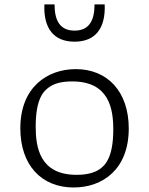

<svg xmlns="http://www.w3.org/2000/svg" viewBox="-20 -818 660 850"><path d="M306 12C434.5 12 550 -68.5 550 -249C550 -413 455.5 -512 315.5 -512C189.5 -512 70 -432 70 -250C70 -87.5 163 12 306 12ZM138 -257.5C138 -381.5 173 -415 198 -432.5C223 -450 255.5 -457.5 300 -457.5C463 -457.5 481.5 -336.5 481.5 -244.5C481.5 -120 445 -85.5 421 -69C397 -52.5 363 -44 319 -44C156.5 -44 138 -165 138 -257.5ZM176.5 -798.5C172 -693 217.5 -633.5 310 -633.5C402.5 -633.5 448 -693 443.5 -798.5H398.5C398.5 -726.5 374 -682.5 310 -682.5C246 -682.5 221.5 -726.5 221.5 -798.5Z"/></svg>

Font: Monaspace Argon ExtraLight
Style: Regular
Weight: 200
Designer: Riley Cran & the Lettermatic Team
Foundry: Lettermatic
Version: Version 1.000 (Monaspace Argon)